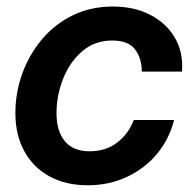

<svg xmlns="http://www.w3.org/2000/svg" viewBox="-20 -547 584 579"><path d="M245.1 11.7Q177.7 11.7 128.7 -15.4Q79.6 -42.5 53 -91.6Q26.4 -140.6 26.4 -205.6Q26.4 -267.6 47.1 -325Q67.9 -382.3 106.4 -428.2Q145 -474.1 199.2 -500.7Q253.4 -527.3 320.8 -527.3Q384.3 -527.3 432.9 -502.4Q481.4 -477.5 507.3 -433.3Q533.2 -389.2 528.8 -331.1H407.7Q407.7 -370.6 387.5 -397.7Q367.2 -424.8 318.8 -424.8Q265.1 -424.8 227.5 -392.1Q189.9 -359.4 170.2 -309.1Q150.4 -258.8 150.4 -205.1Q150.4 -151.9 175.5 -121.3Q200.7 -90.8 250 -90.8Q299.3 -90.8 333.5 -117.2Q367.7 -143.6 383.3 -185.1H504.9Q490.7 -127.9 453.9 -83.5Q417 -39.1 363 -13.7Q309.1 11.7 245.1 11.7Z"/></svg>

Font: Inter Display SemiBold
Style: Italic
Weight: 600
Italic angle: -9.39999°
Designer: Rasmus Andersson
Foundry: rsms
Version: Version 4.000;git-a52131595